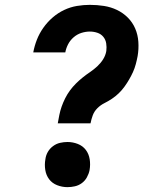

<svg xmlns="http://www.w3.org/2000/svg" viewBox="-20 -763 640 791"><path d="M218 -255Q221 -272 224.5 -289.5Q228 -307 234 -324Q240 -341 248.5 -358Q257 -375 268 -390Q279 -405 292.5 -418.5Q306 -432 321 -444Q336 -456 351.5 -466.5Q367 -477 381 -490Q395 -503 405 -519Q415 -535 418 -553Q420 -569 417.5 -584.5Q415 -600 405.5 -611.5Q396 -623 381 -628Q366 -633 350 -633Q333 -633 315.5 -627.5Q298 -622 283.5 -609.5Q269 -597 260.5 -580.5Q252 -564 249 -547H117Q122 -574 132 -599.5Q142 -625 158.5 -648.5Q175 -672 197 -691Q219 -710 244.5 -722Q270 -734 297 -738.5Q324 -743 350 -743Q380 -743 408.5 -738.5Q437 -734 462 -722Q487 -710 506.5 -690.5Q526 -671 537 -645.5Q548 -620 550 -590.5Q552 -561 547 -532Q544 -516 539.5 -499Q535 -482 528 -466.5Q521 -451 512 -435.5Q503 -420 492.5 -405.5Q482 -391 469 -378.5Q456 -366 441 -356Q426 -346 410 -338Q394 -330 381 -317Q368 -304 362 -287.5Q356 -271 353 -255ZM258 8Q236 8 215.5 0Q195 -8 182.5 -24.5Q170 -41 166.5 -63Q163 -85 167 -107Q169 -123 177 -137Q185 -151 198.5 -161Q212 -171 227.5 -174.5Q243 -178 258 -178Q280 -178 300.5 -170Q321 -162 333.5 -145.5Q346 -129 349.5 -107Q353 -85 349 -62Q346 -47 338 -32.5Q330 -18 317 -8.5Q304 1 288.5 4.5Q273 8 258 8Z"/></svg>

Font: Iosevka Slab XBdEx
Style: Italic
Weight: 800
Width: 7
Italic angle: -9°
Monospace: yes
Designer: Belleve Invis
Foundry: Belleve Invis
Version: Version 11.1.1; ttfautohint (v1.8.3)